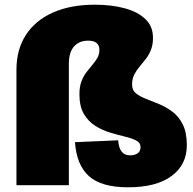

<svg xmlns="http://www.w3.org/2000/svg" viewBox="-20 -788 823 817"><path d="M525 9Q412 9 359 -38Q306 -85 299 -183L483 -191Q485 -159 497.5 -143Q510 -127 533 -127Q553 -127 565.5 -135.5Q578 -144 578 -162Q578 -181 559 -190.5Q540 -200 510.5 -207Q481 -214 448 -224Q415 -234 385.5 -252.5Q356 -271 337 -303Q318 -335 318 -387Q318 -419 326.5 -441.5Q335 -464 348 -481Q361 -498 373.5 -512.5Q386 -527 394.5 -542Q403 -557 403 -576Q403 -595 391 -605Q379 -615 355 -615Q329 -615 310.5 -603.5Q292 -592 282.5 -570.5Q273 -549 273 -517V0H50V-491Q50 -577 90 -639Q130 -701 205 -734.5Q280 -768 383 -768Q454 -768 510 -753Q566 -738 598.5 -707Q631 -676 631 -627Q631 -597 622 -575Q613 -553 600 -536.5Q587 -520 573.5 -504Q560 -488 551 -470Q542 -452 542 -428Q542 -404 559 -390.5Q576 -377 602.5 -367Q629 -357 658.5 -344.5Q688 -332 714.5 -312Q741 -292 758 -258Q775 -224 775 -170Q775 -87 710 -39Q645 9 525 9Z"/></svg>

Font: Pathway Extreme Condensed Black
Style: Regular
Weight: 900
Width: 3
Version: Version 1.001;gftools[0.9.26]